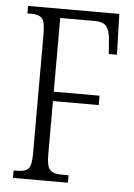

<svg xmlns="http://www.w3.org/2000/svg" viewBox="-52 -754 555 794"><g transform="rotate(5 225.5 -357.0)"><path d="M32 0V-31H46Q80 -31 93 -44.5Q106 -58 106 -107V-606Q106 -655 93 -669Q80 -683 49 -683H32V-714H411L416 -545H382L378 -600Q376 -636 363 -656Q350 -676 313 -676H169V-370H359V-331H169V-110Q169 -60 183 -45.5Q197 -31 230 -31H260V0Z"/></g></svg>

Font: Noto Serif Tamil ExtraCondensed Light
Style: Regular
Weight: 300
Width: 2
Designer: Indian Type Foundry, Tom Grace, and the Monotype Design Team
Foundry: Monotype Imaging Inc.
Version: Version 2.004; ttfautohint (v1.8.4.7-5d5b)